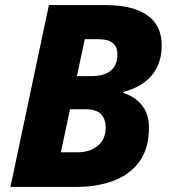

<svg xmlns="http://www.w3.org/2000/svg" viewBox="-20 -734 666 754"><path d="M21 0 172 -714H394Q502 -714 558.5 -674Q615 -634 615 -556Q615 -484 575.5 -437.5Q536 -391 464 -373V-369Q510 -355 537.5 -320.5Q565 -286 565 -233Q565 -151 527.5 -99.5Q490 -48 425.5 -24Q361 0 282 0ZM337 -435Q441 -435 441 -521Q441 -580 368 -580H313L282 -435ZM284 -136Q334 -136 364.5 -162Q395 -188 395 -232Q395 -268 376 -286.5Q357 -305 314 -305H255L219 -136Z"/></svg>

Font: Noto Sans ExtraBold
Style: Italic
Weight: 800
Italic angle: -12°
Designer: Monotype Design Team
Foundry: Monotype Imaging Inc.
Version: Version 2.013; ttfautohint (v1.8.4.7-5d5b)